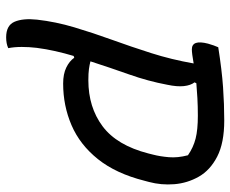

<svg xmlns="http://www.w3.org/2000/svg" viewBox="-84 -676 767 640"><g transform="rotate(90 300.0 -356.5)"><path d="M141 0Q126 7 105 7Q65 7 53 -21Q41 -49 46 -96Q53 -158 71.5 -220Q90 -282 113 -345.5Q136 -409 157.5 -476.5Q179 -544 192 -618Q175 -615 163.5 -613.5Q152 -612 145 -612Q112 -612 126 -666Q132 -687 138 -700Q214 -712 271 -716Q328 -720 382 -720Q457 -720 502.5 -696.5Q548 -673 569.5 -635Q591 -597 594.5 -553.5Q598 -510 587 -469L583 -454Q559 -359 511 -299Q463 -239 398 -211Q333 -183 259 -183Q227 -183 205.5 -193.5Q184 -204 173 -220L167 -218Q158 -188 151 -157Q144 -126 140 -95Q137 -70 137 -45Q137 -20 141 0ZM263 -530Q251 -466 228.5 -402.5Q206 -339 185 -274Q196 -271 210.5 -269Q225 -267 248 -267Q338 -267 401.5 -314.5Q465 -362 492 -467L496 -483Q502 -506 504.5 -535.5Q507 -565 498 -599Q472 -617 442.5 -624.5Q413 -632 366 -632Q335 -632 308 -630.5Q281 -629 258 -627L255 -621Q265 -608 267.5 -585.5Q270 -563 263 -530Z"/></g></svg>

Font: Recursive Mn Csl St
Style: Italic
Weight: 400
Italic angle: -15°
Monospace: yes
Version: Version 1.079;hotconv 1.0.112;makeotfexe 2.5.65598; ttfautoh